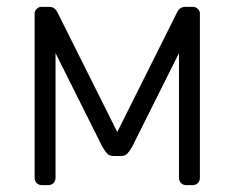

<svg xmlns="http://www.w3.org/2000/svg" viewBox="-20 -540 684 560"><path d="M502 -22V-385L366 -113Q358 -99 351.5 -92Q345 -85 332 -85H312Q299 -85 292.5 -92Q286 -99 278 -113L142 -385V-22Q142 -12 136 -6Q130 0 120 0H103Q93 0 87 -6Q81 -12 81 -22V-501Q81 -508 87 -514Q93 -520 101 -520H124Q139 -520 147 -505L322 -155L497 -505Q505 -520 520 -520H543Q551 -520 557 -514Q563 -508 563 -501V-22Q563 -12 557 -6Q551 0 541 0H524Q514 0 508 -6Q502 -12 502 -22Z"/></svg>

Font: Rubik
Style: Regular
Weight: 300
Designer: Hubert & Fischer
Foundry: Hubert & Fischer
Version: Version 1.100